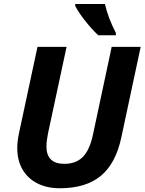

<svg xmlns="http://www.w3.org/2000/svg" viewBox="-20 -954 740 983"><path d="M68.4 -195.8Q68.4 -229 76.7 -269.5L171.9 -713.9H320.8L225.6 -270Q217.8 -231.9 217.8 -204.1Q217.8 -115.2 309.6 -115.2Q369.6 -115.2 404.8 -151.4Q439.9 -187.5 456.1 -265.6L551.8 -713.9H700.2L601.6 -252.4Q573.2 -117.2 496.3 -53.7Q419.4 9.8 286.6 9.8Q220.2 9.8 170.9 -15.4Q121.6 -40.5 95 -86.9Q68.4 -133.3 68.4 -195.8ZM365.2 -923.3V-933.6H517.1Q534.2 -860.4 573.2 -785.6V-773.4H482.9Q447.8 -806.6 414.6 -849.1Q381.3 -891.6 365.2 -923.3Z"/></svg>

Font: Viking Open Sans
Style: Bold Italic
Weight: 700
Italic angle: -12°
Foundry: Ascender Corporation
Version: Version 2.000